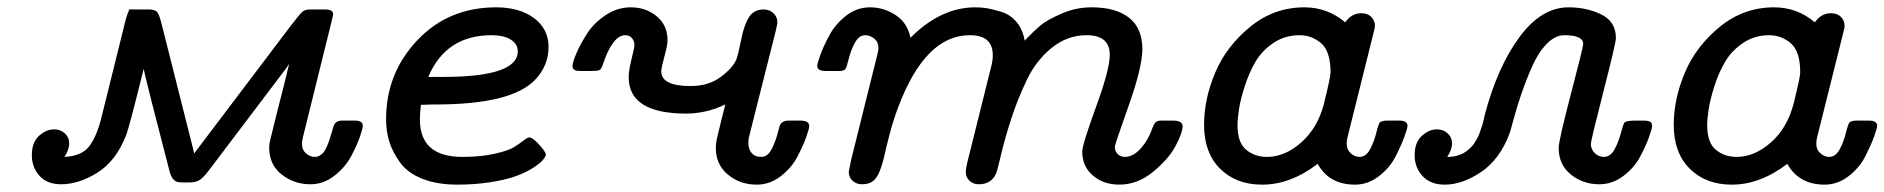

<svg xmlns="http://www.w3.org/2000/svg" viewBox="-20 -498 5143 524"><path d="M66.9 -74.2Q66.9 -109.4 86.4 -127.2Q106 -145 127.9 -145Q145 -145 157 -134Q168.9 -123 168.9 -106Q168.9 -89.8 155.8 -69.8Q203.6 -71.8 224.4 -99.9Q245.1 -127.9 257.8 -181.2L319.8 -431.2Q325.7 -457 332 -469.2L331.1 -472.2H384.8Q403.8 -472.2 409.4 -464.6Q415 -457 420.9 -433.1L502 -111.8Q507.8 -89.8 509.8 -79.1L773.9 -428.2Q796.9 -458 804.4 -465.1Q812 -472.2 827.1 -472.2H867.2Q889.2 -472.2 889.2 -459Q889.2 -457 884.8 -439L807.1 -125Q804.2 -113.8 804.2 -105Q804.2 -88.9 815.2 -79.3Q826.2 -69.8 838.9 -69.8Q847.7 -69.8 855.7 -75.4Q863.8 -81.1 869.4 -92.5Q875 -104 877.9 -112.5Q880.9 -121.1 885 -135.5Q889.2 -149.9 890.1 -152.8Q895 -168.9 913.1 -168.9H948.2Q970.2 -168.9 970.2 -154.8Q970.2 -147.9 962.2 -124.5Q954.1 -101.1 938 -71Q921.9 -41 892.3 -18.1Q862.8 4.9 827.1 4.9Q782.2 4.9 748.5 -22Q714.8 -48.8 714.8 -94.2Q714.8 -97.2 714.8 -99.6Q714.8 -102.1 715.3 -105Q715.8 -107.9 716.8 -112.5Q717.8 -117.2 719 -122.1Q720.2 -127 722.7 -137Q725.1 -147 727.5 -157Q730 -167 734.4 -184.6Q738.8 -202.1 743.4 -220Q748 -237.8 755.1 -265.9Q762.2 -293.9 769 -323.2Q760.3 -310.1 740.2 -284.2L546.9 -28.8Q532.7 -10.7 522.5 -5.4Q512.2 0 495.1 0H481Q469.7 0 463.9 -1.5Q458 -2.9 452.4 -9.5Q446.8 -16.1 442.9 -29.8Q376 -287.6 372.1 -310.1Q332 -147.9 324.2 -128.9Q296.4 -58.1 245.6 -26.6Q194.8 4.9 147 4.9Q107.9 4.9 87.4 -18.6Q66.9 -42 66.9 -74.2Z M1033.7 -172.9Q1033.7 -297.9 1118.7 -387.9Q1203.6 -478 1334 -478Q1397.9 -478 1437.5 -448.5Q1477.1 -418.9 1477.1 -370.1Q1477.1 -319.3 1440.9 -280.8Q1377 -212.9 1169.9 -212.9H1161.6Q1155.8 -212.9 1144.8 -212.4Q1133.8 -211.9 1128.9 -211.9Q1126 -191.9 1126 -171.9Q1126 -69.8 1241.7 -69.8Q1292.5 -69.8 1330.1 -78.4Q1367.7 -86.9 1382.8 -96.4Q1397.9 -106 1408.9 -114.5Q1419.9 -123 1424.8 -123Q1433.6 -123 1451.7 -103Q1469.7 -83 1469.7 -76.2Q1469.7 -71.3 1461.7 -61.5Q1453.6 -51.8 1434.8 -39.8Q1416 -27.8 1389.4 -17.8Q1362.8 -7.8 1319.8 -1Q1276.9 5.9 1228 5.9Q1172.9 5.9 1132.8 -10Q1092.8 -25.9 1072.3 -54Q1051.8 -82 1042.7 -110.8Q1033.7 -139.6 1033.7 -172.9ZM1148.9 -288.1H1189.9Q1393.1 -288.1 1393.1 -357.9Q1393.1 -377.9 1374 -389.9Q1355 -401.9 1321.8 -401.9Q1196.8 -401.9 1148.9 -288.1Z M1542.5 -317.9Q1542.5 -327.6 1553 -352.3Q1563.5 -377 1582 -406Q1600.6 -435.1 1632.6 -456.5Q1664.6 -478 1701.7 -478Q1742.7 -478 1772.2 -453.6Q1801.8 -429.2 1801.8 -388.2Q1801.8 -374 1793.2 -343.5Q1784.7 -313 1784.7 -303.2Q1784.7 -263.2 1864.7 -263.2Q1913.6 -263.2 1946.5 -287.6Q1979.5 -312 1989.7 -335.9Q1994.6 -349.1 2002.7 -389.6Q2010.7 -430.2 2024.2 -451.2Q2037.6 -472.2 2064.5 -472.2Q2079.6 -472.2 2090.6 -462.2Q2101.6 -452.1 2101.6 -437Q2101.6 -432.1 2096.7 -412.1L2023.4 -121.1Q2022.5 -116.2 2022.5 -106.9Q2022.5 -90.8 2031.5 -80.3Q2040.5 -69.8 2056.6 -69.8Q2067.9 -69.8 2075.7 -76.9Q2083.5 -84 2090.6 -100.6Q2097.7 -117.2 2099.6 -124.5Q2101.6 -131.8 2107.4 -152.8Q2112.3 -168.9 2132.8 -168.9H2164.6Q2188.5 -168.9 2188.5 -153.8Q2188.5 -147 2180.2 -123.5Q2171.9 -100.1 2155.8 -69.6Q2139.6 -39.1 2110.1 -16.6Q2080.6 5.9 2045.4 5.9Q1999.5 5.9 1966.6 -21.5Q1933.6 -48.8 1933.6 -94.2Q1933.6 -105.5 1936.5 -119.6Q1939.5 -133.8 1947 -163.3Q1954.6 -192.9 1959.5 -212.9Q1907.7 -188 1852.5 -188Q1695.3 -188 1695.8 -288.1Q1695.8 -305.2 1703.6 -336.7Q1711.4 -368.2 1711.4 -375Q1711.4 -386.2 1704.6 -394Q1697.8 -401.9 1686.5 -401.9Q1651.4 -401.9 1624.5 -319.8Q1620.6 -308.6 1615.2 -306.4Q1609.9 -304.2 1589.8 -304.2H1575.7Q1573.7 -304.2 1570.8 -304.2Q1561 -304.2 1555.9 -304.7Q1550.8 -305.2 1546.6 -308.1Q1542.5 -311 1542.5 -317.9Z M2210.4 -317.9Q2210.4 -324.7 2219 -348.4Q2227.5 -372.1 2243.7 -402.1Q2259.8 -432.1 2289.1 -455.1Q2318.4 -478 2354.5 -478Q2391.6 -478 2424.1 -457Q2456.5 -436 2464.8 -395Q2547.9 -478 2641.6 -478Q2657.7 -478 2673.1 -475.6Q2688.5 -473.1 2713.1 -465.6Q2737.8 -458 2754.6 -437.5Q2771.5 -417 2776.4 -387.2Q2801.3 -413.1 2818.8 -428Q2836.4 -442.9 2876 -460.4Q2915.5 -478 2959.5 -478Q3025.4 -478 3061.5 -449.5Q3097.7 -420.9 3097.7 -363.8Q3097.7 -314.9 3060.1 -209Q3022.5 -103 3022.5 -97.2Q3022.5 -85 3030.5 -77.4Q3038.6 -69.8 3049.8 -69.8Q3072.8 -69.8 3093.8 -93.5Q3114.7 -117.2 3126.5 -151.9Q3130.4 -161.6 3135 -165.3Q3139.6 -168.9 3150.4 -168.9H3180.7Q3207.5 -168.9 3207.5 -153.8Q3207.5 -135.7 3188.5 -99.9Q3169.4 -64 3127 -29.1Q3084.5 5.9 3034.7 5.9Q2991.7 5.9 2962.6 -19Q2933.6 -43.9 2933.6 -84Q2933.6 -103 2971.2 -206.1Q3008.8 -309.1 3008.8 -348.1Q3008.8 -402.3 2944.8 -401.9Q2893.1 -401.9 2850.3 -367.4Q2807.6 -333 2782.2 -279.5Q2756.8 -226.1 2740.2 -175Q2723.6 -124 2712.6 -78.1Q2701.7 -32.2 2698.7 -24.9Q2685.5 4.9 2651.4 4.9Q2636.2 4.9 2626 -4.6Q2615.7 -14.2 2615.7 -28.8Q2615.7 -36.6 2619.6 -53.2L2683.6 -310.1Q2689.5 -331.1 2689.5 -347.2Q2689.5 -402.3 2626.5 -401.9Q2505.4 -401.9 2431.6 -206.1Q2418.5 -171.9 2408.4 -133.5Q2398.4 -95.2 2393.6 -73Q2388.7 -50.8 2381.1 -31.5Q2373.5 -12.2 2362.5 -3.7Q2351.6 4.9 2332.5 4.9Q2317.4 4.9 2306.9 -4.6Q2296.4 -14.2 2296.4 -28.8Q2296.4 -30.8 2302.7 -61L2373.5 -345.2Q2377.4 -359.4 2377.4 -367.2Q2377.4 -383.3 2366 -392.6Q2354.5 -401.9 2341.8 -401.9Q2324.7 -401.9 2313.7 -382.3Q2302.7 -362.8 2296.6 -338.4Q2290.5 -314 2287.6 -310.1Q2283.7 -304.2 2269.5 -304.2H2236.8Q2210.4 -303.7 2210.4 -317.9Z M3266.1 -157.2Q3266.1 -228 3296.6 -300Q3327.1 -372.1 3392.1 -425Q3457 -478 3540 -478Q3603 -478 3651.4 -437Q3668.5 -461.9 3695.3 -461.9Q3712.4 -461.9 3722.4 -451.9Q3732.4 -441.9 3732.4 -426.8Q3732.4 -421.9 3724.1 -390.1L3658.2 -126Q3655.3 -116.2 3655.3 -105Q3655.3 -89.8 3666.3 -79.8Q3677.2 -69.8 3689.9 -69.8Q3708 -69.8 3719 -90.3Q3730 -110.8 3736.1 -135.5Q3742.2 -160.2 3746.1 -164.1Q3752 -168.9 3766.1 -168.9H3798.3Q3821.3 -168.9 3821.3 -154.8Q3821.3 -147.9 3812.7 -124.5Q3804.2 -101.1 3788.6 -70.6Q3772.9 -40 3743.2 -17.1Q3713.4 5.9 3678.2 5.9Q3607.4 5.9 3576.2 -50.8Q3501 6.3 3424.3 5.9Q3353.5 5.9 3309.8 -37.6Q3266.1 -81.1 3266.1 -157.2ZM3357.4 -155.8Q3357.4 -108.9 3380.9 -89.4Q3404.3 -69.8 3438 -69.8Q3486.8 -69.8 3531.5 -109.4Q3576.2 -148.9 3593.3 -214.8Q3611.3 -288.1 3611.3 -299.8Q3611.3 -357.9 3585.7 -379.9Q3560.1 -401.9 3526.4 -401.9Q3486.3 -401.9 3454.8 -380.4Q3423.3 -358.9 3405.8 -328.4Q3388.2 -297.9 3376.7 -261.5Q3365.2 -225.1 3361.3 -199Q3357.4 -172.9 3357.4 -155.8Z M3840.8 -74.2Q3840.8 -109.4 3860.4 -127.2Q3879.9 -145 3901.9 -145Q3918.9 -145 3930.9 -134Q3942.9 -123 3942.9 -106Q3942.9 -89.8 3929.7 -69.8H3933.1Q3944.3 -69.8 3954.6 -72.5Q3964.8 -75.2 3972.4 -79.1Q3980 -83 3987.5 -89.6Q3995.1 -96.2 3999.5 -101.6Q4003.9 -106.9 4009 -116Q4014.2 -125 4016.6 -131.1Q4019 -137.2 4022 -146.5Q4024.9 -155.8 4026.4 -159.9Q4027.8 -164.1 4029.8 -173.1Q4031.7 -182.1 4031.7 -183.1Q4066.9 -315.9 4127 -397Q4187 -478 4260.7 -478Q4310.5 -478 4350.3 -458.5Q4390.1 -439 4390.1 -394Q4390.1 -380.9 4356 -248Q4321.8 -115.2 4321.8 -105Q4321.8 -90.8 4332.3 -80.3Q4342.8 -69.8 4356.9 -69.8Q4375 -69.8 4386 -89.8Q4397 -109.9 4403.6 -134.5Q4410.2 -159.2 4413.1 -163.1Q4418 -168.9 4443.8 -168.9H4455.1Q4464.8 -168.9 4468.5 -168.9Q4472.2 -168.9 4478.5 -167.5Q4484.9 -166 4486.8 -163.1Q4488.8 -160.2 4488.8 -153.8Q4488.8 -147 4480.5 -124Q4472.2 -101.1 4456.5 -71Q4440.9 -41 4410.9 -18.1Q4380.9 4.9 4344.7 4.9Q4299.8 4.9 4266.8 -22Q4233.9 -48.8 4233.9 -94.2Q4233.9 -114.3 4267.3 -241.7Q4300.8 -369.1 4300.8 -377.9Q4300.8 -401.9 4249 -401.9Q4224.1 -401.9 4200.9 -377.9Q4177.7 -354 4160.9 -315.4Q4144 -276.9 4132.1 -241.9Q4120.1 -207 4110.6 -171.6Q4101.1 -136.2 4099.1 -131.8Q4072.3 -62 4021.5 -28.1Q3970.7 5.9 3922.9 5.9Q3883.8 5.9 3862.3 -17.6Q3840.8 -41 3840.8 -74.2Z M4547.9 -157.2Q4547.9 -228 4578.4 -300Q4608.9 -372.1 4673.8 -425Q4738.8 -478 4821.8 -478Q4884.8 -478 4933.1 -437Q4950.2 -461.9 4977.1 -461.9Q4994.1 -461.9 5004.2 -451.9Q5014.2 -441.9 5014.2 -426.8Q5014.2 -421.9 5005.9 -390.1L4939.9 -126Q4937 -116.2 4937 -105Q4937 -89.8 4948 -79.8Q4959 -69.8 4971.7 -69.8Q4989.7 -69.8 5000.7 -90.3Q5011.7 -110.8 5017.8 -135.5Q5023.9 -160.2 5027.8 -164.1Q5033.7 -168.9 5047.9 -168.9H5080.1Q5103 -168.9 5103 -154.8Q5103 -147.9 5094.5 -124.5Q5085.9 -101.1 5070.3 -70.6Q5054.7 -40 5024.9 -17.1Q4995.1 5.9 4960 5.9Q4889.2 5.9 4857.9 -50.8Q4782.7 6.3 4706.1 5.9Q4635.3 5.9 4591.6 -37.6Q4547.9 -81.1 4547.9 -157.2ZM4639.2 -155.8Q4639.2 -108.9 4662.6 -89.4Q4686 -69.8 4719.7 -69.8Q4768.6 -69.8 4813.2 -109.4Q4857.9 -148.9 4875 -214.8Q4893.1 -288.1 4893.1 -299.8Q4893.1 -357.9 4867.4 -379.9Q4841.8 -401.9 4808.1 -401.9Q4768.1 -401.9 4736.6 -380.4Q4705.1 -358.9 4687.5 -328.4Q4669.9 -297.9 4658.4 -261.5Q4647 -225.1 4643.1 -199Q4639.2 -172.9 4639.2 -155.8Z"/></svg>

Font: CMU Concrete
Style: BoldItalic
Weight: 700
Italic angle: -14.04°
Version: Version 0.7.0